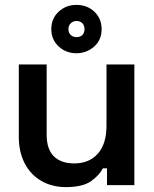

<svg xmlns="http://www.w3.org/2000/svg" viewBox="-20 -758 631 786"><path d="M57 -198V-494H171V-207Q171 -147 200.5 -118Q230 -89 284 -89Q345 -89 380.5 -129Q416 -169 416 -244V-494H530V0H418V-69H401Q388 -42 353.5 -17Q319 8 250 8Q193 8 149 -17.5Q105 -43 81 -89.5Q57 -136 57 -198ZM190 -639Q190 -682 220 -710Q250 -738 293 -738Q337 -738 366.5 -710Q396 -682 396 -639Q396 -594 365 -567Q334 -540 293 -540Q250 -540 220 -568Q190 -596 190 -639ZM326 -639Q326 -653 317.5 -662.5Q309 -672 293 -672Q279 -672 269.5 -662.5Q260 -653 260 -639Q260 -624 269.5 -615Q279 -606 293 -606Q309 -606 317.5 -615Q326 -624 326 -639Z"/></svg>

Font: Space Grotesk Frontify SemiBold
Style: Regular
Weight: 600
Designer: Florian Karsten
Version: Version 2.000